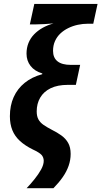

<svg xmlns="http://www.w3.org/2000/svg" viewBox="-20 -780 521 986"><path d="M116.7 186.5Q137.7 164.6 157.7 139.6Q177.7 114.7 191.2 90.3Q204.6 65.9 204.6 45.4Q204.1 27.8 193.4 15.6Q182.6 3.4 147.9 -12.7Q108.4 -32.2 82.3 -56.2Q56.2 -80.1 43.5 -111.3Q30.8 -142.6 30.8 -183.1Q30.8 -238.3 50.3 -281.5Q69.8 -324.7 106.9 -354.7Q144 -384.8 196.8 -398.9L197.3 -402.8Q157.7 -414.6 137 -441.4Q116.2 -468.3 116.2 -504.4Q116.2 -534.2 126.2 -559.1Q136.2 -584 155 -603.5Q173.8 -623 199.2 -637.2Q224.6 -651.4 254.9 -659.7Q229.5 -657.7 207.8 -656.2Q186 -654.8 165 -654.8H133.3L156.2 -759.8H481L459 -658.2H432.1Q405.3 -658.2 379.4 -652.6Q353.5 -647 330.6 -635.7Q307.6 -624.5 290 -607.9Q272.5 -591.3 262.5 -569.1Q252.4 -546.9 252.4 -519Q252.4 -483.4 275.4 -465.1Q298.3 -446.8 343.8 -446.8H391.6L369.6 -344.2H328.6Q275.4 -344.2 239.7 -326.7Q204.1 -309.1 186.3 -278.3Q168.5 -247.6 168.5 -208Q168.5 -182.6 177.5 -166.5Q186.5 -150.4 203.9 -138.4Q221.2 -126.5 245.6 -113.8Q273.4 -100.1 295.4 -84.2Q317.4 -68.4 330.1 -45.9Q342.8 -23.4 342.8 10.3Q342.8 42 332.3 71.8Q321.8 101.6 302.2 129.6Q282.7 157.7 254.4 186.5Z"/></svg>

Font: Open Sans SemiCondensed
Style: Bold Italic
Weight: 700
Width: 4
Italic angle: -12°
Designer: Monotype Design Team
Foundry: Monotype Imaging Inc.
Version: Version 3.003